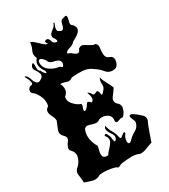

<svg xmlns="http://www.w3.org/2000/svg" viewBox="-244 -1109 1102 1254"><g transform="rotate(-30 307.5 -482.0)"><path d="M254.4 24.9Q226.1 16.1 195.8 12.7Q182.6 11.2 169.9 11.2Q152.8 11.2 135.7 13.7Q116.7 25.9 96.2 25.9Q87.4 25.9 78.1 23.4Q47.9 15.6 22 5.4Q21.5 -22.5 16.1 -53.2Q15.1 -58.1 15.1 -62.5Q15.1 -87.4 38.6 -104.5Q60.1 -124.5 69.3 -156.2Q72.3 -165.5 72.3 -174.3Q72.3 -194.8 56.6 -212.4Q47.4 -220.7 45.4 -228Q43.5 -235.8 45.9 -243.7Q51.8 -261.7 66.4 -280.3Q73.7 -289.1 73.7 -298.8Q73.7 -309.1 65.4 -319.8Q43.5 -338.4 43.5 -358.9Q43.5 -367.2 46.9 -376Q59.1 -405.8 70.3 -433.6Q70.3 -452.6 59.6 -472.2Q48.3 -491.7 47.4 -509.3Q46.9 -518.6 51.3 -527.3Q56.2 -535.6 68.8 -543Q72.3 -556.6 72.3 -570.3Q72.3 -589.4 65.4 -607.4Q53.7 -638.7 30.8 -662.6Q14.2 -672.4 14.2 -686Q14.2 -690.9 16.1 -696.3Q24.4 -716.8 47.4 -716.8Q51.8 -720.2 52.7 -725.1Q53.7 -730.5 52.2 -736.3Q48.8 -753.9 37.6 -772.5Q25.9 -790.5 40 -785.2Q55.2 -772.9 62 -747.6Q69.3 -722.2 83.5 -713.4Q89.4 -709.5 97.2 -710.4Q105.5 -711.9 117.2 -720.7Q127.9 -727.5 130.4 -734.9Q133.3 -742.7 131.3 -750.5Q127 -768.6 111.8 -788.6Q104.5 -798.3 104.5 -808.6Q104.5 -818.8 112.3 -829.1Q117.7 -835.4 120.6 -835.9Q123.5 -836.9 125 -834.5Q127.4 -829.1 127.4 -815.9Q127.4 -809.1 127 -800.3Q127 -798.3 127 -796.4Q127 -773.9 142.1 -768.6Q144.5 -756.8 158.7 -741.2Q173.3 -726.1 168 -752.9Q150.4 -776.4 145 -802.7Q144 -807.6 144 -812Q144 -833 162.1 -852.5Q154.3 -869.1 154.3 -884.3Q154.3 -897 160.2 -908.2Q173.3 -933.1 175.8 -962.9Q183.6 -962.4 191.4 -957Q199.2 -951.7 207.5 -943.8Q222.7 -929.7 239.3 -914.1Q255.4 -897.9 272.5 -896.5Q262.7 -908.7 262.7 -916Q262.7 -922.9 271.5 -924.8Q274.4 -925.8 277.3 -925.8Q291 -925.8 297.9 -906.2Q299.3 -885.7 320.8 -879.4Q324.7 -878.4 327.6 -878.4Q334.5 -878.4 334 -884.8Q334 -890.6 328.6 -901.9Q318.4 -913.1 317.4 -921.4Q315.9 -930.2 320.3 -937.5Q328.1 -951.2 346.2 -963.4Q364.3 -975.6 369.1 -994.6Q373.5 -997.1 375.5 -997.1Q379.9 -996.6 373 -983.4Q364.3 -965.8 364.3 -949.7Q364.3 -943.4 367.7 -938.5Q370.1 -934.1 376.5 -932.1Q387.2 -925.3 393.6 -925.3Q400.4 -925.8 404.3 -930.7Q413.1 -942.4 417.5 -966.8Q421.4 -991.2 445.3 -992.7Q457.5 -997.6 462.9 -996.6Q468.3 -995.6 468.8 -990.2Q469.2 -987.3 469.2 -983.9Q469.2 -972.7 463.4 -954.1Q460.9 -946.8 460.9 -940.4Q460.9 -926.3 474.1 -919.4Q484.9 -907.7 486.8 -897.5Q489.3 -887.2 485.8 -877.9Q479 -861.3 458.5 -848.1Q438.5 -835.4 421.4 -826.7Q409.7 -809.6 379.4 -801.8Q349.6 -794.4 349.6 -776.9Q366.2 -774.4 380.9 -760.7Q396 -747.6 408.2 -745.1Q415 -744.1 420.9 -749Q426.8 -753.9 431.6 -768.1Q443.8 -776.9 455.1 -776.9Q461.4 -776.9 467.3 -773.9Q483.4 -765.1 500.5 -754.4Q509.3 -748.5 519 -744.1Q528.8 -739.7 540 -740.2Q553.2 -730 553.2 -712.9Q553.2 -708 552.2 -702.6Q549.3 -685.5 549.3 -669.9Q549.3 -663.1 549.8 -656.2Q550.3 -644.5 556.2 -634.8Q562 -625.5 576.7 -620.1Q600.6 -613.3 600.6 -588.9Q600.6 -581.1 598.1 -571.8Q588.4 -534.2 559.1 -534.2Q558.1 -534.2 556.6 -534.2Q553.2 -533.7 549.8 -533.7Q520.5 -533.7 501.5 -557.6Q480 -584 454.6 -599.6Q421.9 -627.4 378.9 -629.9Q363.8 -630.9 348.6 -630.9Q321.8 -630.9 295.9 -627.9Q281.7 -616.7 267.1 -616.7Q262.2 -617.7 252.9 -619.6Q231 -628.4 209.5 -628.9Q220.2 -608.9 220.2 -588.4Q220.2 -585 219.7 -581.5Q217.8 -557.6 195.3 -540.5Q193.4 -533.2 193.4 -526.4Q193.4 -503.9 211.9 -483.9Q235.4 -457 262.2 -448.2Q269.5 -441.4 261.2 -422.4Q252.9 -403.3 257.3 -397.5Q258.8 -395.5 262.2 -396Q266.1 -396.5 272.9 -400.4Q287.1 -413.1 296.4 -430.2Q300.3 -437.5 306.2 -437.5Q314 -437.5 325.2 -423.3Q333.5 -424.3 337.9 -428.7Q341.8 -433.1 342.8 -439.9Q343.8 -444.8 343.8 -450.2Q343.8 -465.3 336.9 -481.4Q334.5 -486.8 334.5 -489.3Q334.5 -490.7 335.9 -490.7Q339.4 -490.7 353 -476.1Q362.3 -455.6 372.6 -460.4Q382.8 -465.3 393.6 -468.8Q404.3 -462.4 405.3 -449.2Q406.2 -436.5 409.7 -433.1Q411.1 -431.2 415 -434.1Q419.4 -436.5 427.2 -446.3Q446.3 -464.4 446.3 -485.8Q446.3 -488.3 445.8 -490.7Q445.3 -495.1 445.3 -499.5Q445.3 -519.5 454.6 -537.6Q460.9 -512.2 476.1 -485.4Q491.7 -459 500.5 -434.6Q486.8 -413.1 465.8 -386.2Q455.6 -373 455.6 -359.9Q455.6 -346.2 466.8 -333.5Q486.3 -320.3 486.3 -299.3Q486.3 -291.5 483.9 -283.2Q474.1 -251 454.1 -236.3Q441.9 -239.7 427.2 -233.4Q412.6 -226.6 404.3 -229Q399.4 -230.5 397.9 -236.3Q396 -242.2 398.4 -255.4Q397 -285.6 368.2 -298.3Q352.1 -305.2 336.9 -305.2Q324.7 -305.2 313.5 -300.8Q304.2 -292.5 294.9 -291.5Q285.2 -290.5 274.9 -292.5Q256.8 -296.4 238.3 -303.2Q232.4 -305.2 227.1 -305.2Q215.3 -305.2 204.1 -295.9Q192.9 -271.5 192.9 -245.1Q192.9 -235.4 194.3 -225.6Q200.2 -188.5 219.2 -158.2Q217.3 -141.6 211.4 -119.6Q209 -109.4 209 -100.6Q209 -91.3 211.9 -83.5Q215.3 -75.7 224.1 -71.8Q232.9 -67.4 249.5 -69.3Q253.9 -78.6 261.2 -86.9Q269 -95.7 276.9 -104Q292 -120.1 302.2 -136.7Q307.1 -145 307.1 -154.8Q307.1 -164.6 301.8 -175.8Q286.6 -192.9 297.4 -197.3Q308.1 -202.1 314.9 -181.6Q322.3 -172.4 323.7 -151.4Q325.2 -130.9 331.1 -126.5Q333 -124.5 336.9 -127.9Q340.8 -130.9 347.2 -141.6Q348.6 -147 348.6 -152.3Q348.6 -165 339.8 -176.8Q327.1 -194.3 320.8 -210.4Q317.4 -219.7 317.9 -228.5Q318.8 -237.3 327.6 -246.1Q332.5 -218.3 348.1 -191.9Q363.8 -166 368.7 -137.2Q372.1 -117.7 388.7 -132.3Q405.3 -147 413.1 -147.9Q415.5 -147.9 416.5 -145Q417.5 -142.1 416 -133.8Q404.3 -125 399.4 -100.6Q397.9 -92.3 397.9 -86.4Q397.9 -74.2 404.3 -69.8Q407.2 -67.9 412.6 -69.3Q417.5 -70.8 424.8 -76.7Q444.8 -100.6 475.1 -116.7Q505.4 -132.8 512.2 -167Q512.2 -176.8 503.4 -194.8Q495.1 -212.9 498 -221.7Q499.5 -225.6 504.4 -226.1Q509.3 -227.1 519 -223.6Q543.9 -208 571.8 -182.1Q587.9 -167.5 587.9 -149.9Q587.9 -136.7 579.1 -122.6Q565.9 -92.3 555.7 -61.5Q544.9 -30.3 534.2 0.5Q509.8 7.8 485.8 17.6Q462.4 27.8 437 28.3Q409.2 15.1 377.9 15.1Q376 15.1 371.6 15.1Q336.4 16.1 303.7 20.5Q291.5 21.5 278.3 29.8Q273.4 32.7 269 32.7Q261.2 32.7 254.4 24.9ZM291.5 -737.3Q292.5 -749.5 288.1 -756.3Q283.7 -763.2 275.9 -767.6Q261.7 -774.9 242.2 -778.3Q222.2 -781.7 212.4 -797.4Q208.5 -811 194.3 -824.7Q180.2 -838.4 169.9 -834.5Q165.5 -833 163.1 -827.1Q160.6 -821.3 160.6 -809.6Q163.1 -775.4 192.9 -754.9Q222.7 -734.4 253.4 -730Q267.6 -728 275.4 -719.2Q283.7 -710.4 291.5 -737.3Z"/></g></svg>

Font: Brazier Flame
Style: Regular
Weight: 400
Designer: Walter E Stewart
Version: 0.1